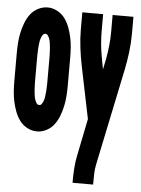

<svg xmlns="http://www.w3.org/2000/svg" viewBox="-53 -570 606 827"><g transform="rotate(5 250.0 -156.5)"><path d="M120 8Q98 8 78 -2.5Q58 -13 45 -30.5Q32 -48 24 -69.5Q16 -91 11.5 -112.5Q7 -134 5.5 -156Q4 -178 4 -200V-320Q4 -342 5.5 -364Q7 -386 11.5 -407.5Q16 -429 24 -450.5Q32 -472 45 -489.5Q58 -507 78 -517.5Q98 -528 120 -528Q141 -528 161 -517.5Q181 -507 194 -489.5Q207 -472 215 -450.5Q223 -429 227.5 -407.5Q232 -386 233.5 -364Q235 -342 235 -320V-200Q235 -178 233.5 -156Q232 -134 227.5 -112.5Q223 -91 215 -69.5Q207 -48 194 -30.5Q181 -13 161 -2.5Q141 8 120 8ZM120 -106Q126 -106 130 -111.5Q134 -117 136.5 -123Q139 -129 140.5 -135.5Q142 -142 142.5 -148.5Q143 -155 144 -161.5Q145 -168 145 -174.5Q145 -181 145.5 -187.5Q146 -194 146 -200V-320Q146 -326 145.5 -332.5Q145 -339 145 -345.5Q145 -352 144 -358.5Q143 -365 142.5 -371.5Q142 -378 140.5 -384.5Q139 -391 136.5 -397Q134 -403 130 -408.5Q126 -414 120 -414Q113 -414 109 -408.5Q105 -403 102.5 -397Q100 -391 98.5 -384.5Q97 -378 96.5 -371.5Q96 -365 95 -358.5Q94 -352 94 -345.5Q94 -339 93.5 -332.5Q93 -326 93 -320V-200Q93 -194 93.5 -187.5Q94 -181 94 -174.5Q94 -168 95 -161.5Q96 -155 96.5 -148.5Q97 -142 98.5 -135.5Q100 -129 102.5 -123Q105 -117 109 -111.5Q113 -106 120 -106ZM292 215V208Q292 179 294 150.5Q296 122 302 94L334 -64L288 -288Q280 -327 275 -367Q270 -407 270 -447V-520H360V-447Q360 -419 362.5 -391.5Q365 -364 370 -337V-336Q371 -332 372 -328Q373 -324 373 -320L380 -283L388 -322Q389 -324 389 -326.5Q389 -329 390 -331V-332Q395 -360 398 -389Q401 -418 401 -447V-520H491V-447Q491 -407 486 -367Q481 -327 473 -288L386 129Q382 148 381.5 168Q381 188 381 208V215Z"/></g></svg>

Font: Iosevka Curly Heavy
Style: Regular
Weight: 900
Monospace: yes
Designer: Belleve Invis
Foundry: Belleve Invis
Version: Version 22.1.2; ttfautohint (v1.8.4)